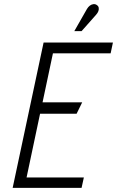

<svg xmlns="http://www.w3.org/2000/svg" viewBox="-20 -905 564 925"><path d="M443 -834Q451 -843 454 -851.5Q457 -860 455.5 -868Q454 -876 446 -881Q439 -886 430 -885Q421 -884 413 -878Q405 -872 399 -862L338 -755H373ZM41 0H373L384 -50H108L173 -357H349L376 -412H185L235 -648H513L524 -700H190Z"/></svg>

Font: Advent Pro
Style: Italic
Weight: 400
Italic angle: -12°
Designer: VivaRado, Andreas Kalpakidis
Foundry: VivaRado, Andreas Kalpakidis
Version: Version 3.000